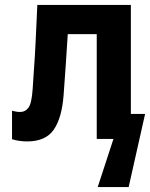

<svg xmlns="http://www.w3.org/2000/svg" viewBox="-20 -566 611 782"><path d="M91 10Q57 10 29 1V-115Q37 -113 44.5 -111.5Q52 -110 63 -110Q83 -110 96 -127.5Q109 -145 113 -203Q115 -241 118.5 -286.5Q122 -332 125 -394.5Q128 -457 132 -546H513V-102H571L504 196H378L442 0H374V-427H256Q251 -352 247.5 -296.5Q244 -241 239 -178Q232 -86 199 -38Q166 10 91 10Z"/></svg>

Font: Noto Sans Mono SemiCondensed
Style: Bold
Weight: 700
Width: 4
Designer: Monotype Design Team
Foundry: Monotype Imaging Inc.
Version: Version 2.014